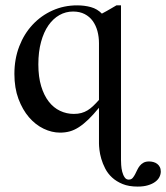

<svg xmlns="http://www.w3.org/2000/svg" viewBox="-20 -480 620 716"><path d="M349.1 -318.8Q349.1 -342.8 343.3 -364.3Q337.4 -385.7 325.7 -401.9Q314 -418 295.7 -427.5Q277.3 -437 252.4 -437Q225.1 -437 201.7 -423.8Q178.2 -410.6 160.6 -385.5Q143.1 -360.4 133.1 -323.7Q123 -287.1 123 -239.7Q123 -193.4 133.5 -158.7Q144 -124 161.9 -101.1Q179.7 -78.1 203.9 -66.7Q228 -55.2 255.4 -55.2Q271 -55.2 283.4 -58.6Q295.9 -62 306.6 -68.6Q317.4 -75.2 327.6 -85Q337.9 -94.7 349.1 -107.4ZM579.6 159.7Q579.6 169.9 574.5 180.2Q569.3 190.4 558.6 198.2Q547.9 206.1 531.7 210.9Q515.6 215.8 493.2 215.8Q460.4 215.8 437.3 206.3Q414.1 196.8 397.9 181.9Q381.8 167 372.3 148.4Q362.8 129.9 357.7 112.1Q352.5 94.2 350.8 78.9Q349.1 63.5 349.1 55.2V-78.1Q327.6 -51.8 309.3 -34.2Q291 -16.6 273.9 -5.6Q256.8 5.4 240 10Q223.1 14.6 204.1 14.6Q173.3 14.6 142.8 0Q112.3 -14.6 88.1 -42.7Q64 -70.8 48.8 -111.3Q33.7 -151.9 33.7 -204.1Q33.7 -260.3 51.8 -307.1Q69.8 -354 101.6 -387.9Q133.3 -421.9 175.8 -440.9Q218.3 -460 267.6 -460Q295.4 -460 319.1 -453.4Q342.8 -446.8 359.9 -429.2Q367.2 -433.1 376.5 -438.2Q385.7 -443.4 394 -448.2Q403.8 -453.6 414.1 -460H431.2V115.7Q431.2 122.1 431.9 135Q432.6 147.9 435.8 160.6Q439 173.3 445.6 182.4Q452.1 191.4 463.9 189.5Q470.7 188.5 475.3 182.9Q480 177.2 483.9 169.7Q487.8 162.1 491.7 153.8Q495.6 145.5 501.2 138.4Q506.8 131.3 515.1 126.7Q523.4 122.1 536.1 122.1Q544.4 122.1 552.2 124.3Q560.1 126.5 566.2 131.1Q572.3 135.7 575.9 142.8Q579.6 149.9 579.6 159.7Z"/></svg>

Font: Doulos SIL
Style: Regular
Weight: 400
Designer: Walt Agee, Victor Gaultney, Peter Martin, Debbi Hosken
Foundry: SIL International
Version: Version 4.110; 2011; Maintenance release